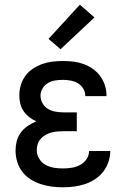

<svg xmlns="http://www.w3.org/2000/svg" viewBox="-20 -787 540 815"><path d="M247 8Q223 8 199.5 5Q176 2 153 -5.5Q130 -13 109.5 -26Q89 -39 74.5 -58Q60 -77 53 -100.5Q46 -124 46 -148Q46 -168 51 -188Q56 -208 68.5 -224.5Q81 -241 98 -252.5Q115 -264 134 -272Q118 -279 104 -290Q90 -301 80 -315.5Q70 -330 66 -347.5Q62 -365 62 -382Q62 -404 68.5 -426Q75 -448 88 -465.5Q101 -483 120 -495.5Q139 -508 160 -515.5Q181 -523 203 -525.5Q225 -528 247 -528Q269 -528 291 -525.5Q313 -523 334 -515.5Q355 -508 373.5 -495Q392 -482 405 -464.5Q418 -447 425 -425.5Q432 -404 432 -382Q432 -381 432 -380.5Q432 -380 432 -379H342Q342 -379 342 -379.5Q342 -380 342 -380Q342 -397 333 -411.5Q324 -426 310 -434Q296 -442 280 -445Q264 -448 247 -448Q231 -448 214.5 -445.5Q198 -443 183.5 -434.5Q169 -426 160.5 -411.5Q152 -397 152 -381Q152 -364 160.5 -348.5Q169 -333 184 -324.5Q199 -316 216 -313Q233 -310 250 -310H306V-230H250Q237 -230 224 -229Q211 -228 198 -224.5Q185 -221 173.5 -214.5Q162 -208 153 -198Q144 -188 140 -175.5Q136 -163 136 -150Q136 -131 146 -114Q156 -97 173 -87.5Q190 -78 209 -75Q228 -72 247 -72Q266 -72 284.5 -75Q303 -78 319.5 -86.5Q336 -95 347 -111Q358 -127 358 -146Q358 -146 358 -146Q358 -146 358 -146H448Q448 -146 448 -145.5Q448 -145 448 -145Q448 -122 440 -99Q432 -76 417.5 -57.5Q403 -39 383 -26Q363 -13 340.5 -5.5Q318 2 294.5 5Q271 8 247 8ZM237 -578 186 -622 319 -767 381 -713Z"/></svg>

Font: Iosevka SS04 Medium
Style: Regular
Weight: 500
Monospace: yes
Designer: Belleve Invis
Foundry: Belleve Invis
Version: Version 19.0.0; ttfautohint (v1.8.4)